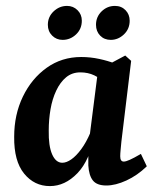

<svg xmlns="http://www.w3.org/2000/svg" viewBox="-20 -621 531 650"><path d="M149 9Q96 9 61.5 -33.5Q27 -76 28 -158Q28 -233 57.5 -294Q87 -355 138 -391.5Q189 -428 255 -428Q286 -428 316 -421.5Q346 -415 369 -406L338 -337Q320 -356 299 -366Q278 -376 252 -376Q224 -376 204 -359.5Q184 -343 170.5 -314.5Q157 -286 151 -251Q145 -216 145 -179Q144 -127 156.5 -98.5Q169 -70 191 -70Q205 -70 221.5 -81.5Q238 -93 255 -116Q272 -139 286 -172L300 -165Q284 -78 242 -34.5Q200 9 149 9ZM340 7Q308 7 294.5 -10Q281 -27 279 -61Q279 -73 279 -93.5Q279 -114 280 -133L312 -384L404 -433L424 -415L391 -142Q390 -130 388.5 -115.5Q387 -101 387 -92Q387 -74 399 -74Q406 -74 419.5 -80Q433 -86 457 -100L477 -58Q445 -27 408 -10Q371 7 340 7ZM355 -486Q333 -486 319 -500.5Q305 -515 305 -537Q305 -564 324 -582.5Q343 -601 369 -601Q391 -601 405 -586.5Q419 -572 419 -551Q419 -523 399.5 -504.5Q380 -486 355 -486ZM192 -486Q171 -486 156.5 -500.5Q142 -515 142 -537Q142 -564 161.5 -582.5Q181 -601 207 -601Q228 -601 242.5 -586.5Q257 -572 257 -551Q257 -523 237.5 -504.5Q218 -486 192 -486Z"/></svg>

Font: Yrsa SemiBold
Style: Italic
Weight: 600
Italic angle: -7.10001°
Version: Version 2.004